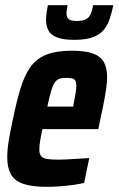

<svg xmlns="http://www.w3.org/2000/svg" viewBox="-20 -714 458 742"><path d="M160 8Q102 8 68.5 -4Q35 -16 21.5 -41.5Q8 -67 8 -106Q8 -135 14 -172Q20 -209 30 -254Q44 -322 59 -371.5Q74 -421 96.5 -453.5Q119 -486 157.5 -502Q196 -518 256 -518Q309 -518 338.5 -507.5Q368 -497 381 -474.5Q394 -452 394 -416Q394 -397 390.5 -372.5Q387 -348 381.5 -319Q376 -290 368 -255L360 -215H144Q138 -188 135 -169Q132 -150 132 -136Q132 -119 139 -110.5Q146 -102 162.5 -99.5Q179 -97 207 -97Q219 -97 239 -98Q259 -99 281.5 -100.5Q304 -102 325 -103L305 -7Q288 -3 263.5 0.5Q239 4 212.5 6Q186 8 160 8ZM163 -302H263L265 -315Q270 -339 272.5 -355.5Q275 -372 275 -383Q275 -396 271 -402.5Q267 -409 258.5 -411Q250 -413 237 -413Q220 -413 209.5 -409.5Q199 -406 191.5 -395Q184 -384 177.5 -362Q171 -340 163 -302ZM267 -560Q224 -560 200 -569.5Q176 -579 167 -596.5Q158 -614 158 -638Q158 -650 160 -664.5Q162 -679 165 -694H241Q240 -684 238.5 -676.5Q237 -669 237 -662Q237 -648 245 -640.5Q253 -633 276 -633Q302 -633 314 -640.5Q326 -648 331.5 -662Q337 -676 340 -694H418Q412 -665 403.5 -640Q395 -615 379.5 -597Q364 -579 337 -569.5Q310 -560 267 -560Z"/></svg>

Font: Saira Condensed
Style: Bold Italic
Weight: 700
Width: 3
Italic angle: -12°
Designer: Hector Gatti with collaboration of the Omnibus-Type team
Foundry: Omnibus-Type
Version: Version 1.101